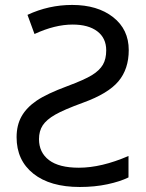

<svg xmlns="http://www.w3.org/2000/svg" viewBox="-20 -744 589 774"><path d="M46.9 -190.9Q46.9 -239.3 66.9 -274.9Q86.9 -310.5 127.9 -338.4Q168.9 -366.2 252 -397Q320.3 -422.4 350.8 -441.2Q381.3 -460 394.8 -483.2Q408.2 -506.3 408.2 -541Q408.2 -590.3 372.3 -617.7Q336.4 -645 272.9 -645Q201.2 -645 119.1 -606.9L90.8 -684.1Q176.3 -724.1 271 -724.1Q373 -724.1 436 -674.8Q499 -625.5 499 -542Q499 -465.8 457.5 -416.3Q416 -366.7 314.9 -330.1Q237.3 -301.8 202.4 -281.7Q167.5 -261.7 152.3 -238.8Q137.2 -215.8 137.2 -183.1Q137.2 -129.4 177.5 -98.6Q217.8 -67.9 297.9 -67.9Q388.7 -67.9 498 -115.2V-28.8Q464.4 -12.2 413.1 -1.2Q361.8 9.8 301.8 9.8Q182.1 9.8 114.5 -43.9Q46.9 -97.7 46.9 -190.9Z"/></svg>

Font: NotoPenekeko
Style: Regular
Weight: 400
Designer: Monotype Design team
Foundry: Monotype Imaging Inc.
Version: Version 1.04